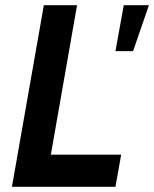

<svg xmlns="http://www.w3.org/2000/svg" viewBox="-20 -720 594 740"><path d="M26 0 149 -700H277L176 -124H447L425 0ZM425 -523 457 -700H554L493 -523Z"/></svg>

Font: Cabin VF Beta
Style: Italic
Weight: 400
Italic angle: -7°
Designer: Pablo Impallari
Foundry: Pablo Impallari. http://www.impallari.com Igino Marini. http://www.ikern.com
Version: Version 2.300